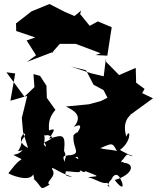

<svg xmlns="http://www.w3.org/2000/svg" viewBox="-20 -880 784 959"><path d="M56 -513 32 -377 116 -401 89 -291 95 -222 120 -141C30 -187 146 -252 89 -180C87 -126 47 -118 93 -130C57 -90 15 -124 88 -85C74 -73 72 -80 22 -15C26 -9 126 33 146 -9C156 28 148 16 146 11C198 58 172 75 228 42C201 30 269 1 240 -35C236 -54 274 -16 341 3C277 -1 328 -29 298 -24C352 -28 416 3 361 -63C394 9 423 -35 397 -29C489 7 471 -2 420 5C478 20 513 63 543 5C474 -1 552 77 517 47C538 0 562 -28 582 14C604 57 591 70 553 19C647 -8 657 -66 594 -67C621 -31 601 -83 585 -68C607 -126 565 -146 603 -93C593 -138 519 -127 481 -140C560 -174 534 -167 592 -80C624 -131 620 -95 643 -101C612 -109 552 -148 579 -131C643 -178 628 -247 611 -197C582 -294 654 -314 627 -304L744 -389L690 -415L702 -436L660 -467L658 -541L575 -505L510 -571L509 -588L498 -499L435 -514L333 -548L410 -529L447 -457L497 -430L517 -392L483 -375L423 -359L309 -348C353 -327 395 -301 349 -246C395 -268 381 -239 367 -218C377 -211 369 -231 347 -204C341 -131 400 -109 307 -102C333 -31 357 -124 372 -88C387 -100 328 -63 387 -73C362 -90 306 -137 303 -71C283 -117 321 -86 300 -126C309 -215 291 -207 225 -187C270 -255 249 -235 176 -212C255 -201 258 -195 197 -166C211 -171 215 -124 196 -165C191 -132 210 -186 200 -204C254 -199 193 -256 254 -328L257 -331L214 -391L212 -452L180 -501L147 -510L152 -445L102 -397L12 -519ZM113 -678 160 -604 115 -571 251 -623 238 -615 279 -661H358L483 -614L457 -605L516 -602L538 -744L469 -773L428 -751L380 -810L385 -827L352 -800L305 -820L227 -860L137 -823L60 -763L61 -725L156 -693Z"/></svg>

Font: Hussar Lance
Style: ExBd
Weight: 700
Foundry: Cannot Into Space Fonts, PlusOne Fonts
Version: Version 2.270